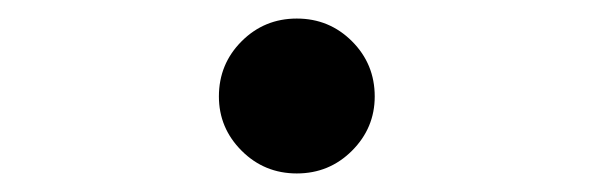

<svg xmlns="http://www.w3.org/2000/svg" viewBox="-20 -178 640 207"><path d="M300 9Q265 9 240.5 -15.5Q216 -40 216 -74Q216 -109 240.5 -133.5Q265 -158 300 -158Q335 -158 359.5 -133.5Q384 -109 384 -74Q384 -40 359.5 -15.5Q335 9 300 9Z"/></svg>

Font: Red Hat Mono Medium
Style: Regular
Weight: 500
Monospace: yes
Designer: Pentagram, MCKL
Foundry: Pentagram, MCKL
Version: Version 1.023; ttfautohint (v1.8.3)